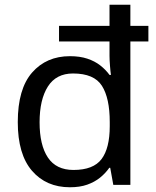

<svg xmlns="http://www.w3.org/2000/svg" viewBox="-20 -780 657 810"><path d="M275 10Q175 10 115 -59.5Q55 -129 55 -265Q55 -405 115.5 -474Q176 -543 275 -543Q317 -543 348.5 -532.5Q380 -522 403 -504Q426 -486 442 -464H448Q446 -477 444 -502.5Q442 -528 442 -544V-605H229V-671H442V-760H530V-671H606V-605H530V0H458L445 -72H441Q425 -49 402 -30.5Q379 -12 348 -1Q317 10 275 10ZM290 -63Q374 -63 408.5 -109Q443 -155 443 -248V-265Q443 -366 410 -418Q377 -470 288 -470Q217 -470 182 -415Q147 -360 147 -264Q147 -168 182 -115.5Q217 -63 290 -63Z"/></svg>

Font: Noto Sans Myanmar
Style: Regular
Weight: 400
Designer: Monotype Design Team
Foundry: Monotype Imaging Inc.
Version: Version 2.107